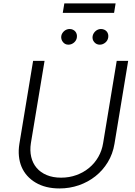

<svg xmlns="http://www.w3.org/2000/svg" viewBox="-20 -1080 784 1113"><path d="M92.3 -245.7 171.9 -727.3H238.3L159.1 -250.4Q152.3 -207 161 -170.3Q169.7 -133.5 192.3 -106.9Q214.8 -80.3 250.7 -65.2Q286.6 -50.1 334.2 -50.1Q381.7 -50.1 423.1 -65.2Q464.5 -80.3 496.6 -106.9Q528.8 -133.5 549.9 -170.3Q571 -207 577.8 -250.4L656.6 -727.3H723L643.5 -245.7Q633.9 -187.5 604.9 -139.9Q576 -92.3 533.2 -58.4Q490.4 -24.5 437 -6Q383.5 12.4 324.9 12.4Q244 12.4 186.8 -21.3Q158.4 -38 137.8 -61.1Q117.2 -84.2 105.1 -112.7Q93 -141.3 89.7 -174.9Q86.3 -208.5 92.3 -245.7ZM343.8 -1005.3 353 -1060.4H650.2L641.3 -1005.3ZM517 -871.1Q518.8 -880 523.4 -887.4Q528.1 -894.9 534.6 -900.4Q541.2 -905.9 549 -908.9Q556.8 -911.9 565 -911.9Q575.6 -911.9 584.3 -908Q593 -904.1 598.7 -897.4Q604.4 -890.6 606.7 -881.6Q609 -872.5 607.2 -861.9Q605.8 -853.7 601.6 -846.2Q597.3 -838.8 590.7 -833.3Q584.2 -827.8 576 -824.4Q567.8 -821 558.2 -821Q539.1 -821 526.3 -835.9Q513.5 -850.9 517 -871.1ZM335.2 -871.1Q336.6 -880 341.3 -887.4Q345.9 -894.9 352.5 -900.4Q359 -905.9 367 -908.9Q375 -911.9 383.2 -911.9Q393.8 -911.9 402.3 -908Q410.9 -904.1 416.5 -897.5Q422.2 -891 424.7 -881.7Q427.2 -872.5 425.4 -861.9Q424.4 -854 420.1 -846.6Q415.8 -839.1 409.3 -833.5Q402.7 -827.8 394.4 -824.4Q386 -821 376.4 -821Q356.9 -821 344.8 -836.3Q332.7 -851.6 335.2 -871.1Z"/></svg>

Font: Inter P Light
Style: Italic
Weight: 300
Italic angle: 9.39999°
Designer: Rasmus Andersson
Foundry: rsms
Version: Version 3.018;git-588b23468